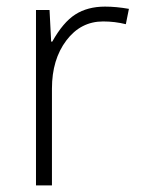

<svg xmlns="http://www.w3.org/2000/svg" viewBox="-20 -561 429 581"><path d="M297.9 -541Q331.5 -541 370.1 -534.2L360.8 -487.8Q327.6 -496.1 292 -496.1Q224.1 -496.1 180.7 -438.5Q137.2 -380.9 137.2 -293V0H88.9V-530.8H129.9L134.8 -435.1H138.2Q170.9 -493.7 208 -517.3Q245.1 -541 297.9 -541Z"/></svg>

Font: Zoram GWeb Light
Style: Regular
Weight: 300
Foundry: Ascender Corporation
Version: Version 1.000